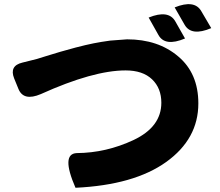

<svg xmlns="http://www.w3.org/2000/svg" viewBox="-20 -860 1040 908"><path d="M47 -489Q23 -549 86 -564L154 -581Q155 -581 199 -595Q243 -609 265 -615Q288 -622 337 -635Q387 -648 422 -655Q457 -662 501 -668L581 -674Q728 -674 823 -593Q918 -513 918 -371Q918 -203 766 -94Q614 15 337 28Q267 -133 343 -136Q482 -137 612 -198Q743 -260 743 -374Q743 -443 699 -485Q655 -527 574 -527Q421 -527 173 -415Q91 -380 67 -440ZM683 -777Q777 -815 809 -759L855 -678Q760 -638 729 -695L683 -777ZM806 -825Q900 -863 932 -807L979 -727Q885 -687 853 -743L806 -825Z"/></svg>

Font: Swei Half Moon CJK SC
Style: Black
Weight: 900
Version: Version 2.071